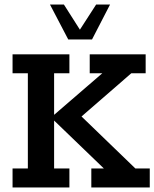

<svg xmlns="http://www.w3.org/2000/svg" viewBox="-20 -821 676 841"><path d="M35 0V-83H102V-500H35V-583H284V-500H217V-318L428 -500H373V-583H618V-500H555L312 -289L311 -336L573 -83H636V0H380V-83H435L217 -293V-83H284V0ZM279 -648 199 -801H260L330 -691L401 -801H462L383 -648Z"/></svg>

Font: Rokkitt SemiBold
Style: Regular
Weight: 600
Designer: Vernon Adams
Foundry: Vernon Adams
Version: Version 3.103